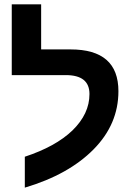

<svg xmlns="http://www.w3.org/2000/svg" viewBox="-20 -833 612 882"><path d="M94 29C229 -11 334 -70 410 -147C486 -224 524 -313 524 -414C524 -542 451 -606 304 -606H169V-813H34V-488H282C355 -488 391 -459 391 -401C391 -340 365 -285 313 -234C261 -184 188 -144 94 -113Z"/></svg>

Font: Noto Sans Hebrew Droid
Style: Bold
Weight: 700
Designer: Monotype Design Team
Foundry: Monotype Imaging Inc.
Version: Version 1.100